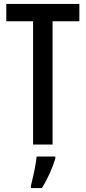

<svg xmlns="http://www.w3.org/2000/svg" viewBox="-20 -734 436 975"><path d="M247 0H148V-626H12V-714H383V-626H247ZM261 71Q250 108 231.5 148.5Q213 189 193 221H137V210Q141 192 147.5 164.5Q154 137 159 109Q164 81 166 61H261Z"/></svg>

Font: Noto Sans Sinhala ExtraCondensed Medium
Style: Regular
Weight: 500
Width: 2
Designer: Jelle Bosma - Monotype Design Team
Foundry: Monotype Imaging Inc.
Version: Version 2.006; ttfautohint (v1.8.4.7-5d5b)